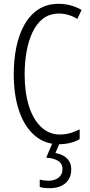

<svg xmlns="http://www.w3.org/2000/svg" viewBox="-20 -745 471 1005"><path d="M289 -674Q240 -674 206 -648Q172 -622 150.5 -577Q129 -532 119 -475Q109 -418 109 -357Q109 -261 131.5 -190Q154 -119 195.5 -80Q237 -41 293 -41Q325 -41 351.5 -49.5Q378 -58 397 -68V-17Q376 -4 348 3Q320 10 288 10Q216 10 163 -34.5Q110 -79 81 -161.5Q52 -244 52 -358Q52 -432 65.5 -498Q79 -564 107.5 -615Q136 -666 180.5 -695.5Q225 -725 287 -725Q351 -725 407 -693L385 -646Q362 -660 337.5 -667Q313 -674 289 -674ZM353 141Q353 188 322.5 214Q292 240 239 240Q209 240 188 234V195Q210 201 233 201Q266 201 286.5 185Q307 169 307 141Q307 110 283.5 96.5Q260 83 222 80L256 0H294L270 56Q310 63 331.5 85Q353 107 353 141Z"/></svg>

Font: Noto Sans Myanmar ExtraCondensed Light
Style: Regular
Weight: 300
Width: 2
Designer: Monotype Design Team
Foundry: Monotype Imaging Inc.
Version: Version 2.107; ttfautohint (v1.8.4.7-5d5b)